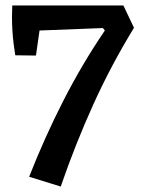

<svg xmlns="http://www.w3.org/2000/svg" viewBox="-20 -670 516 705"><path d="M203 15 87 -21Q144 -166 213 -301Q282 -436 365 -558L358 -567L74 -556L28 -650H433L472 -568Q387 -429 321.5 -284Q256 -139 203 15ZM112 -466 36 -467Q33 -486 30 -509.5Q27 -533 25.5 -558.5Q24 -584 24 -607.5Q24 -631 25 -650L137 -641Z"/></svg>

Font: Eczar Medium
Style: Regular
Weight: 500
Designer: Vaibhav Singh
Foundry: Rosetta Type Foundry
Version: Version 2.000